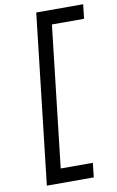

<svg xmlns="http://www.w3.org/2000/svg" viewBox="-103 -837 652 1066"><g transform="rotate(-10 223.0 -303.5)"><path d="M180.7 -782.2H445.3L436 -701.7H254.9L164.1 94.2H345.2L336.4 174.8H71.8Z"/></g></svg>

Font: Proza Libre
Style: Medium Italic
Weight: 500
Designer: Jasper de Waard
Foundry: Jasper de Waard
Version: Version 1.000; ttfautohint (v1.4.1.8-43bc)